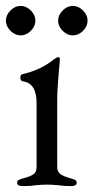

<svg xmlns="http://www.w3.org/2000/svg" viewBox="-34 -628 317 651"><path d="M0 0ZM24 -8Q24 -15 29.5 -18Q35 -21 47 -24Q70 -30 80 -37.5Q90 -45 90 -62V-279Q90 -345 45 -352Q35 -353 35 -365Q35 -376 44 -377Q105 -391 149 -427Q158 -434 163 -434Q169 -434 169 -429Q169 -418 166 -391Q165 -379 162.5 -346.5Q160 -314 160 -294V-62Q160 -46 170.5 -38Q181 -30 203 -24Q215 -21 220.5 -18Q226 -15 226 -8Q226 3 206 3Q181 3 164 0Q142 -2 125 -2Q109 -2 87 0Q71 3 44 3Q24 3 24 -8ZM-14 -558Q-14 -577 1.5 -592.5Q17 -608 36 -608Q55 -608 70.5 -592.5Q86 -577 86 -558Q86 -539 70.5 -523.5Q55 -508 36 -508Q17 -508 1.5 -523.5Q-14 -539 -14 -558ZM163 -558Q163 -577 178.5 -592.5Q194 -608 213 -608Q232 -608 247.5 -592.5Q263 -577 263 -558Q263 -539 247.5 -523.5Q232 -508 213 -508Q194 -508 178.5 -523.5Q163 -539 163 -558Z"/></svg>

Font: EB Garamond
Style: Regular
Weight: 400
Designer: Georg Duffner and Octavio Pardo
Foundry: Georg Duffner
Version: Version 1.000; ttfautohint (v1.6)